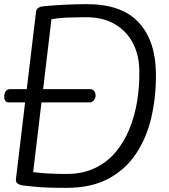

<svg xmlns="http://www.w3.org/2000/svg" viewBox="-22 -892 817 926"><path d="M299 14Q196 14 144.5 8.5Q93 3 93 3Q75 1 64 -6Q53 -13 55 -29L99 -398H19Q9 -398 3.5 -406.5Q-2 -415 -2 -426Q-2 -438 4.5 -450Q11 -462 27 -462H107L152 -837Q154 -848 163 -854Q172 -860 181 -861Q181 -861 213.5 -864Q246 -867 296 -869.5Q346 -872 397 -872Q566 -872 647.5 -783Q729 -694 730 -536Q731 -425 708 -326Q685 -227 634 -150.5Q583 -74 500.5 -30Q418 14 299 14ZM299 -53Q376 -53 435 -81Q494 -109 535 -157.5Q576 -206 602 -269.5Q628 -333 639.5 -404Q651 -475 650 -547Q650 -624 619.5 -683Q589 -742 532 -775.5Q475 -809 393 -809Q354 -809 309 -807.5Q264 -806 226 -799L186 -462H413Q426 -462 432.5 -452.5Q439 -443 439 -431Q439 -419 431 -408.5Q423 -398 409 -398H178L138 -62Q176 -57 217 -55Q258 -53 299 -53Z"/></svg>

Font: Kite One
Style: Regular
Weight: 400
Designer: Eduardo Rodriguez Tunni
Foundry: Eduardo Rodriguez Tunni
Version: Version 1.002; ttfautohint (v1.8.4.7-5d5b);gftools[0.9.23]